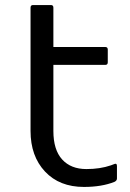

<svg xmlns="http://www.w3.org/2000/svg" viewBox="-20 -720 510 755"><path d="M100.1 -205.1C100.1 -139 119.1 -85.8 157 -45.4C194.9 -5 245.9 15.1 310.1 15.1C356.6 15.1 396.6 8.5 430.2 -4.9C436.7 -8.1 439.9 -12.5 439.9 -18.1V-66.9C439.9 -75 436.7 -77.8 430.2 -75.2L416 -69.8C387.7 -60.1 355.6 -55.2 319.8 -55.2C279.1 -55.2 247.3 -67.8 224.4 -93C201.4 -118.2 189.9 -155.6 189.9 -205.1V-464.8H394C400.6 -464.8 403.8 -468.3 403.8 -475.1V-524.9C403.8 -531.7 400.6 -535.2 394 -535.2H189.9V-689.9C189.9 -696.8 186.7 -700.2 180.2 -700.2H109.9C103.4 -700.2 100.1 -696.8 100.1 -689.9Z"/></svg>

Font: Numans
Style: Regular
Weight: 400
Designer: Jovanny Lemonad
Foundry: Jovanny Lemonad
Version: Version 001.001